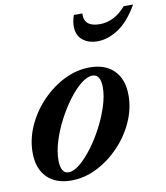

<svg xmlns="http://www.w3.org/2000/svg" viewBox="-89 -882 837 967"><g transform="rotate(-10 329.0 -398.5)"><path d="M198 10.5Q118.5 10.5 74 -34.8Q29.5 -80 29.5 -161Q29.5 -230.5 59.5 -297Q89.5 -363.5 140.8 -417.2Q192 -471 255.8 -502.8Q319.5 -534.5 387 -534.5Q466.5 -534.5 511 -489.2Q555.5 -444 555.5 -362.5Q555.5 -293.5 525.5 -227Q495.5 -160.5 444.2 -107Q393 -53.5 329.2 -21.5Q265.5 10.5 198 10.5ZM191.5 -32.5Q217.5 -32.5 249.8 -59Q282 -85.5 314.5 -128.8Q347 -172 374.2 -224Q401.5 -276 418.2 -328.5Q435 -381 435 -424.5Q435 -456 425 -473.8Q415 -491.5 393 -491.5Q366.5 -491.5 334.2 -465.8Q302 -440 269.8 -397Q237.5 -354 210.5 -302.2Q183.5 -250.5 167.2 -198Q151 -145.5 151 -101Q151 -68.5 161 -50.5Q171 -32.5 191.5 -32.5ZM450 -657Q404 -657 374 -681.2Q344 -705.5 344 -752.5Q344 -764.5 346.2 -777.8Q348.5 -791 354.5 -808.5H398Q394 -740 475.5 -740Q512.5 -740 546 -756.8Q579.5 -773.5 609.5 -808.5H657.5Q610.5 -727 556.5 -692Q502.5 -657 450 -657Z"/></g></svg>

Font: Libre Caslon Text SemiBold Italic
Style: Regular
Weight: 600
Italic angle: -22.583°
Designer: Pablo Impallari, Rodrigo Fuenzalida, Katja Schimmel
Foundry: Pablo Impallari, Rodrigo Fuenzalida
Version: Version 2.000